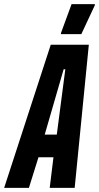

<svg xmlns="http://www.w3.org/2000/svg" viewBox="-65 -903 476 923"><path d="M-45 0 179 -688H362L294 0H174L192 -147H120L74 0ZM150 -256H208L249 -570H241ZM228 -739V-744L279 -883H391V-878L326 -739Z"/></svg>

Font: Saira UltraCondensed ExtraBold
Style: Italic
Weight: 800
Width: 1
Italic angle: -12°
Designer: Hector Gatti with collaboration of the Omnibus-Type team
Foundry: Omnibus-Type
Version: Version 1.101